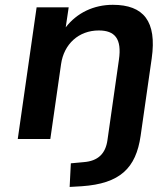

<svg xmlns="http://www.w3.org/2000/svg" viewBox="-20 -569 681 786"><path d="M314.9 193.4C471.2 182.6 536.6 119.6 555.7 -13.2L601.1 -330.1C622.6 -481.9 567.9 -549.3 441.9 -549.3C363.8 -549.3 294.9 -516.6 249 -457L261.2 -539.1H129.9L52.7 0H186L230 -306.6C241.7 -388.7 302.2 -444.3 384.3 -444.3C449.7 -444.3 479.5 -411.1 466.8 -324.2L419.9 4.4C412.1 60.5 380.9 90.3 322.8 94.7L270 99.6L265.1 196.3Z"/></svg>

Font: Winston SemiBold
Style: Italic
Weight: 600
Italic angle: -8.13011°
Designer: Vernon Adams, Kim Jin-seong, David Berlow, Cristiano Sobral
Foundry: The Winston Project Authors
Version: Version 3.004